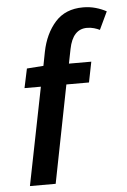

<svg xmlns="http://www.w3.org/2000/svg" viewBox="-52 -757 524 795"><g transform="rotate(-5 210.0 -359.0)"><path d="M40 0 121 -406H53L70 -486L139 -491L150 -548Q165 -623 207.5 -670.5Q250 -718 323 -718Q351 -718 375.5 -711Q400 -704 420 -693L385 -619Q375 -624 361.5 -628Q348 -632 332 -632Q273 -632 257 -551L245 -491H338L321 -406H227L147 0Z"/></g></svg>

Font: Source Sans 3 Semibold
Style: Italic
Weight: 600
Italic angle: -11°
Designer: Paul D. Hunt
Foundry: Adobe
Version: Version 3.052;hotconv 1.1.0;makeotfexe 2.6.0